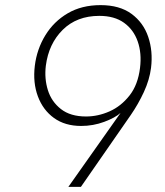

<svg xmlns="http://www.w3.org/2000/svg" viewBox="-20 -730 645 750"><path d="M373 -710Q447 -710 493.5 -676Q540 -642 559 -586Q578 -530 570 -465Q564 -418 542 -370.5Q520 -323 491 -281L296 0H247L451 -289Q430 -270 387 -254Q344 -238 297 -238Q234 -238 191 -269Q148 -300 128 -353.5Q108 -407 116 -473Q124 -538 157 -592Q190 -646 244.5 -678Q299 -710 373 -710ZM368 -668Q280 -668 225 -613.5Q170 -559 159 -473Q153 -423 167 -378Q181 -333 218 -304Q255 -275 316 -275Q363 -275 408 -295Q453 -315 486 -357Q519 -399 527 -465Q534 -522 518 -568Q502 -614 464.5 -641Q427 -668 368 -668Z"/></svg>

Font: Haskoy ExtraLight
Style: Italic
Weight: 200
Designer: Ertekin Erdin
Foundry: Ertekin Erdin
Version: Version 2.000; ttfautohint (v1.8.4.7-5d5b)